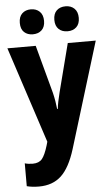

<svg xmlns="http://www.w3.org/2000/svg" viewBox="-64 -799 630 1080"><g transform="rotate(-5 251.0 -258.5)"><path d="M2 -550H162L235 -279Q241 -255 245 -230.5Q249 -206 251 -186H255Q257 -206 261.5 -228Q266 -250 273 -278L343 -550H501L318 47Q286 150 237.5 195Q189 240 112 240Q92 240 75 238Q58 236 43 232V103Q53 106 64.5 107.5Q76 109 88 109Q123 109 140.5 88Q158 67 174 14L180 -7ZM84 -686Q84 -721 103 -739Q122 -757 152 -757Q183 -757 202 -738.5Q221 -720 221 -686Q221 -652 202 -634Q183 -616 152 -616Q122 -616 103 -633.5Q84 -651 84 -686ZM279 -686Q279 -721 298 -739Q317 -757 348 -757Q379 -757 398 -738.5Q417 -720 417 -686Q417 -652 398 -634Q379 -616 348 -616Q317 -616 298 -634Q279 -652 279 -686Z"/></g></svg>

Font: Noto Sans Arabic UI Cn XBd
Style: Regular
Weight: 800
Width: 3
Designer: Monotype Design Team, Nadine Chahine and Nizar Qandah
Foundry: Monotype Imaging Inc.
Version: Version 2.010; ttfautohint (v1.8.4.7-5d5b)